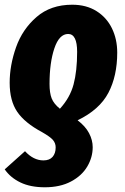

<svg xmlns="http://www.w3.org/2000/svg" viewBox="-24 -570 530 814"><path d="M-4 148 82 71Q118 110 160 110Q186 110 199 95Q212 80 212 55Q212 37 200.5 23.5Q189 10 154 -10Q81 -49 49 -96Q17 -143 17 -219Q17 -293 44 -369.5Q71 -446 131 -498Q191 -550 282 -550Q342 -550 385 -523Q428 -496 450.5 -450Q473 -404 473 -347Q473 -248 435.5 -176.5Q398 -105 305 -60Q338 -35 353.5 -5.5Q369 24 369 54Q369 97 346 136Q323 175 277 199.5Q231 224 166 224Q105 224 62.5 203.5Q20 183 -4 148ZM303 -350Q303 -426 265 -426Q227 -426 206.5 -365Q186 -304 186 -214Q186 -176 195 -153Q204 -130 230 -109Q273 -156 288 -212.5Q303 -269 303 -350Z"/></svg>

Font: Fira Sans Extra Condensed ExtraBold
Style: Italic
Weight: 800
Width: 3
Italic angle: -8°
Designer: Carrois Corporate & Edenspiekermann AG
Foundry: Carrois Corporate GbR & Edenspiekermann AG
Version: Version 4.203